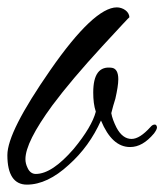

<svg xmlns="http://www.w3.org/2000/svg" viewBox="-25 -500 446 521"><path d="M393 -138C398 -145 401 -150 401 -155C400 -160 398 -162 395 -162C391 -162 387 -160 383 -155C364 -134 347 -123 332 -123C316 -123 302 -133 291 -154C284 -168 279 -181 277 -193C280 -206 284 -219 288 -232C293 -254 296 -272 296 -285C296 -304 290 -314 279 -316C245 -321 228 -299 228 -249C228 -229 230 -212 235 -197C228 -170 208 -136 175 -96C136 -51 102 -28 72 -28C63 -28 55 -33 50 -44C46 -52 44 -60 44 -68C44 -99 68 -147 117 -214C152 -261 197 -314 253 -375C302 -428 326 -454 326 -453C326 -469 308 -480 292 -480C251 -480 190 -423 111 -309C34 -198 -5 -122 -5 -79C-5 -26 13 1 48 1C85 1 123 -17 162 -53C199 -86 228 -126 249 -173C269 -125 295 -101 328 -101C351 -101 372 -113 393 -138Z"/></svg>

Font: AlexBrush
Style: Regular
Weight: 400
Designer: Robert E. Leuschke
Foundry: Robert E. Leuschke
Version: Version 1.001